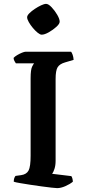

<svg xmlns="http://www.w3.org/2000/svg" viewBox="-20 -971 450 991"><path d="M275 0Q268 0 246 -2.5Q224 -5 194.5 -9Q165 -13 135.5 -17.5Q106 -22 83 -26Q60 -30 51 -33Q51 -52 60 -63L89 -67Q117 -71 127.5 -91Q138 -111 138 -167V-567Q138 -612 146 -627.5Q154 -643 156 -644H62Q60 -648 55.5 -654.5Q51 -661 50 -672Q56 -679 68.5 -686.5Q81 -694 93.5 -699Q106 -704 112 -704H347Q351 -699 355 -688Q359 -677 360 -662L316 -649Q288 -641 277.5 -624Q267 -607 267 -563V-141Q267 -117 261 -99Q255 -81 249 -74L348 -62Q351 -59 353.5 -50Q356 -41 356 -33Q340 -20 317 -10Q294 0 275 0ZM195 -792Q187 -792 174.5 -802Q162 -812 149.5 -827Q137 -842 128.5 -857Q120 -872 120 -882Q120 -891 131.5 -902.5Q143 -914 159.5 -925Q176 -936 192 -943.5Q208 -951 218 -951Q230 -951 246.5 -933.5Q263 -916 275.5 -894.5Q288 -873 288 -859Q288 -848 271 -832.5Q254 -817 232 -804.5Q210 -792 195 -792Z"/></svg>

Font: Texturina SemiBold
Style: Regular
Weight: 600
Designer: Guillermo Torres Carreño
Foundry: Omnibus-Type
Version: Version 1.002; ttfautohint (v1.8.3)